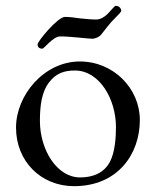

<svg xmlns="http://www.w3.org/2000/svg" viewBox="-20 -625 535 659"><path d="M125 -458C129 -458 139 -470 148 -478C159 -488 173 -500 187 -500C223 -500 282 -492 298 -492C302 -492 319 -496 327 -506C340 -522 358 -547 374 -562C388 -576 396 -584 396 -588C396 -598 387 -605 377 -605C373 -605 363 -591 349 -577C339 -567 325 -558 310 -558C292 -558 276 -560 254 -562C235 -564 225 -567 203 -567C178 -567 109 -483 109 -473C109 -463 115 -458 125 -458ZM234 14C384 14 460 -96 460 -213C460 -321 370 -414 254 -414C131 -414 35 -298 35 -187C35 -70 122 14 234 14ZM255 -16C175 -16 117 -111 117 -210C117 -258 122 -309 149 -343C173 -374 201 -383 237 -383C322 -383 378 -284 378 -189C378 -150 374 -102 358 -71C338 -32 300 -16 255 -16Z"/></svg>

Font: Garamond-Math
Style: Regular
Weight: 400
Version: Version 2019-08-16